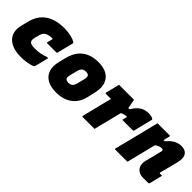

<svg xmlns="http://www.w3.org/2000/svg" viewBox="118 -1356 2164 2164"><g transform="rotate(45 1200.0 -273.5)"><path d="M407 -563Q453 -563 493 -555.5Q533 -548 560 -537.5Q587 -527 595 -517Q598 -514 596 -509L548 -316Q546 -305 534 -305H382L386 -322Q390 -337 393.5 -353Q397 -369 401 -383Q397 -385 392 -385Q387 -385 380 -385Q343 -385 309 -369Q275 -353 262 -303L247 -245Q243 -225 243.5 -210Q244 -195 253 -185Q271 -164 330 -164Q379 -164 416.5 -171Q454 -178 497 -194H517Q507 -153 497 -111.5Q487 -70 476 -29Q475 -24 471 -20Q462 -12 434 -4Q406 4 368 9.5Q330 15 290 15Q194 15 132.5 -16.5Q71 -48 48 -105Q25 -162 44 -237L67 -329Q96 -444 182 -503.5Q268 -563 407 -563Z M949 -564Q1076 -564 1133.5 -494Q1191 -424 1165 -302L1144 -209Q1119 -95 1042.5 -39Q966 17 853 17Q766 17 709.5 -15Q653 -47 633 -106.5Q613 -166 633 -246L656 -338Q685 -451 759.5 -507.5Q834 -564 949 -564ZM926 -388Q894 -388 876 -372Q858 -356 849 -320L827 -230Q816 -189 831 -173Q842 -159 875 -159Q907 -159 924.5 -175.5Q942 -192 951 -227L973 -316Q983 -358 969 -375Q957 -388 926 -388Z M1294 -547H1532Q1532 -547 1536.5 -526Q1541 -505 1545.5 -478.5Q1550 -452 1553 -435H1572Q1613 -502 1657 -529.5Q1701 -557 1762 -557Q1784 -557 1804 -551.5Q1824 -546 1832 -538Q1835 -535 1835 -532.5Q1835 -530 1834 -527L1779 -304Q1776 -293 1765 -293H1599L1602 -305Q1605 -318 1608 -330Q1611 -342 1614 -355H1609Q1575 -355 1534 -336Q1519 -275 1504 -215Q1489 -155 1474 -97Q1468 -72 1462 -47.5Q1456 -23 1450 0H1261Q1250 0 1253 -11Q1257 -26 1267 -68Q1277 -110 1290.5 -164Q1304 -218 1318 -273Q1332 -328 1343 -370H1260Q1250 -370 1252 -381Q1263 -422 1273.5 -463.5Q1284 -505 1294 -547Z M1907 -547H2100Q2112 -547 2108 -536Q2103 -517 2098.5 -498.5Q2094 -480 2089 -461H2109Q2150 -511 2192 -534Q2234 -557 2281 -557Q2345 -557 2371 -515Q2397 -473 2377 -394Q2364 -340 2349.5 -286Q2335 -232 2321 -177Q2319 -171 2322 -168Q2325 -165 2330 -165H2362Q2352 -126 2342.5 -86.5Q2333 -47 2323 -8Q2320 3 2309 3H2226Q2180 3 2150.5 -18Q2121 -39 2111 -73.5Q2101 -108 2111 -150Q2124 -199 2136.5 -248.5Q2149 -298 2162 -352Q2170 -382 2141 -382Q2124 -382 2105 -375Q2086 -368 2062 -352Q2040 -264 2018 -176Q1996 -88 1974 0H1781Q1770 0 1773 -11Q1801 -121 1828.5 -230.5Q1856 -340 1883 -449Q1890 -476 1896 -501Q1902 -526 1907 -547Z"/></g></svg>

Font: Recursive Mn Lnr St Blk
Style: Italic
Weight: 900
Italic angle: -15°
Monospace: yes
Version: Version 1.079;hotconv 1.0.112;makeotfexe 2.5.65598; ttfautoh